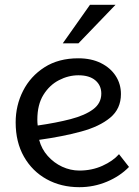

<svg xmlns="http://www.w3.org/2000/svg" viewBox="-20 -766 575 797"><path d="M309.5 11Q233.5 11 173.8 -22Q114 -55 79.5 -115.5Q45 -176 45 -258Q45 -328.5 75.8 -389Q106.5 -449.5 164.8 -486.8Q223 -524 305 -524Q359 -524 398.8 -504.2Q438.5 -484.5 460.2 -451Q482 -417.5 482 -375.5Q482 -314.5 437.5 -277.5Q393 -240.5 316.2 -219.8Q239.5 -199 142.5 -185.5Q152.5 -147.5 178 -118.8Q203.5 -90 238 -74Q272.5 -58 309.5 -58Q361.5 -58 405.2 -77.8Q449 -97.5 474 -126L515.5 -73Q478 -34.5 423.8 -11.8Q369.5 11 309.5 11ZM136.5 -245Q213.5 -256 273 -271.5Q332.5 -287 366.5 -312.2Q400.5 -337.5 400.5 -377.5Q400.5 -411.5 375.8 -432.5Q351 -453.5 305.5 -453.5Q264 -453.5 224.8 -433.2Q185.5 -413 160.2 -372.2Q135 -331.5 135 -269.5Q135 -257 136.5 -245ZM240.5 -586 353.5 -746H459.5L305.5 -586Z"/></svg>

Font: Mooli
Style: Regular
Weight: 400
Designer: Vernon Adams
Foundry: Vernon Adams
Version: Version 1.000; ttfautohint (v1.8.4.7-5d5b);gftools[0.9.33]